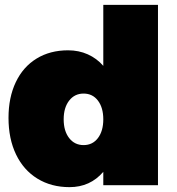

<svg xmlns="http://www.w3.org/2000/svg" viewBox="-20 -762 730 790"><path d="M630 -742V0H405V-55Q351 8 266 8Q191 8 134 -27Q77 -62 46 -126.5Q15 -191 15 -277Q15 -361 45 -424Q75 -487 130.5 -521Q186 -555 260 -555Q304 -555 341 -538.5Q378 -522 405 -491V-742ZM405 -271Q405 -319 383 -348Q361 -377 324 -377Q287 -377 264.5 -348Q242 -319 242 -271Q242 -223 264.5 -194Q287 -165 324 -165Q361 -165 383 -194Q405 -223 405 -271Z"/></svg>

Font: TypoPRO Montserrat Alternates
Style: Regular
Weight: 900
Designer: Julieta Ulanovsky
Foundry: Julieta Ulanovsky
Version: Version 6.001